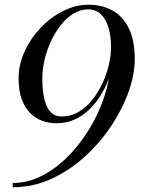

<svg xmlns="http://www.w3.org/2000/svg" viewBox="-20 -780 600 810"><path d="M33.5 10V-8Q89.5 -8 141.5 -31.2Q193.5 -54.5 239.5 -94.5Q285.5 -134.5 323.2 -185.8Q361 -237 388.2 -293.8Q415.5 -350.5 430.2 -407.2Q445 -464 445 -514.5L448.5 -580Q448.5 -627 437.8 -663.2Q427 -699.5 405.5 -720Q384 -740.5 351.5 -740.5Q319 -740.5 289.8 -722.5Q260.5 -704.5 236.5 -674Q212.5 -643.5 195 -605.8Q177.5 -568 168 -527.5Q158.5 -487 158.5 -450Q158.5 -372 178.2 -330.2Q198 -288.5 239.5 -288.5Q279 -288.5 311.5 -307.8Q344 -327 369.5 -359Q395 -391 412.8 -429.8Q430.5 -468.5 439.5 -507.8Q448.5 -547 448.5 -580H465Q465 -551 458.2 -516Q451.5 -481 437.8 -445Q424 -409 403.5 -376Q383 -343 355.5 -316.8Q328 -290.5 293.5 -275.2Q259 -260 217.5 -260Q187 -260 158.5 -270.2Q130 -280.5 107.5 -302.8Q85 -325 71.8 -361.2Q58.5 -397.5 58.5 -450Q58.5 -506.5 83.2 -561.5Q108 -616.5 150 -661.2Q192 -706 245 -733Q298 -760 354.5 -760Q410 -760 454 -736Q498 -712 523.2 -661.2Q548.5 -610.5 548.5 -530.5Q548.5 -466.5 522.5 -393Q496.5 -319.5 449 -248.2Q401.5 -177 337 -118.5Q272.5 -60 195.5 -25Q118.5 10 33.5 10Z"/></svg>

Font: Bodoni Moda
Style: Italic
Weight: 400
Italic angle: -13°
Designer: Owen Earl
Foundry: indestructible type
Version: Version 2.005